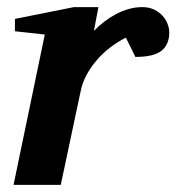

<svg xmlns="http://www.w3.org/2000/svg" viewBox="-20 -520 496 540"><path d="M456.1 -429.2Q456.1 -394.5 434.1 -377.2Q412.1 -359.9 360.8 -359.9L334 -414.1Q310.5 -402.3 289.3 -386Q268.1 -369.6 251.5 -350.1Q234.9 -330.6 223.1 -308.6Q211.4 -286.6 207 -264.2L150.9 0H18.1L106 -422.9L22 -432.1V-466.8L188 -500H256.8L244.1 -433.1Q257.3 -446.8 273.2 -459Q289.1 -471.2 306.6 -480.5Q324.2 -489.7 342.8 -494.9Q361.3 -500 379.9 -500Q399.4 -500 413.8 -492.9Q428.2 -485.8 437.5 -475.3Q446.8 -464.8 451.4 -452.4Q456.1 -439.9 456.1 -429.2Z"/></svg>

Font: Charis SIL Afr
Style: Bold Italic
Weight: 700
Italic angle: -11°
Foundry: SIL International
Version: Version 5.000